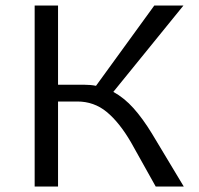

<svg xmlns="http://www.w3.org/2000/svg" viewBox="-20 -678 723 698"><path d="M648 0H546L456 -161Q414 -233 368 -271Q322 -309 261 -309H191V0H106V-658H191V-370H285Q310 -370 329 -366L541 -658H647L392 -344Q432 -322 465.5 -284.5Q499 -247 532 -193Z"/></svg>

Font: Ysabeau Medium
Style: Regular
Weight: 500
Designer: Christian Thalmann (Catharsis Fonts)
Version: Version 0.003